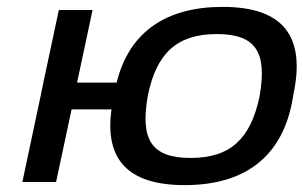

<svg xmlns="http://www.w3.org/2000/svg" viewBox="-20 -529 882 558"><path d="M45 0H143L188 -211H304C284 -66 351 9 517 9C689 9 802 -71 831 -244L833 -256C868 -422 805 -509 627 -509C466 -509 356 -439 319 -289H204L249 -500H151L106 -289L98 -250ZM409 -247 410 -253C435 -373 493 -430 610 -430C724 -430 756 -377 735 -253L734 -247C708 -127 651 -70 534 -70C420 -70 388 -123 409 -247Z"/></svg>

Font: LT Wave
Style: Italic
Weight: 400
Designer: Daniel Lyons
Version: Version 2.5 (Glyphs App)